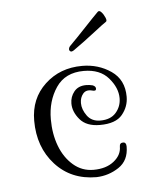

<svg xmlns="http://www.w3.org/2000/svg" viewBox="-39 -451 368 483"><g transform="rotate(-5 145.0 -209.0)"><path d="M186 -1Q122 -1 82 -45Q42 -89 42 -156Q42 -212 80 -247.5Q118 -283 174 -283Q215 -283 247 -261Q279 -239 279 -196Q279 -171 262.5 -151Q246 -131 206 -131Q172 -131 155.5 -150.5Q139 -170 139 -191Q139 -208 149.5 -221Q160 -234 180 -234Q184 -234 188 -233.5Q192 -233 196 -232Q204 -229 204 -223Q204 -216 194 -219Q179 -223 171 -213.5Q163 -204 163 -190Q163 -174 174.5 -158Q186 -142 208 -142Q234 -142 247.5 -157.5Q261 -173 261 -194Q261 -220 239.5 -245Q218 -270 177 -270Q130 -270 107 -236Q84 -202 84 -156Q84 -119 95.5 -88.5Q107 -58 129 -39Q151 -20 180 -20Q212 -20 231.5 -35.5Q251 -51 251 -72Q251 -82 260 -82Q268 -82 268 -71Q268 -36 242.5 -19Q217 -2 186 -1ZM157 -324Q151 -320 148 -322Q145 -324 145 -327Q145 -332 149 -336Q167 -354 189.5 -378Q212 -402 225 -415Q229 -419 234.5 -413Q240 -407 243.5 -398.5Q247 -390 243 -388Q234 -382 217.5 -369Q201 -356 184 -343.5Q167 -331 157 -324Z"/></g></svg>

Font: Puppies Play
Style: Regular
Weight: 400
Designer: Robert E. Leuschke
Foundry: Robert E. Leuschke
Version: Version 1.010; ttfautohint (v1.8.3)